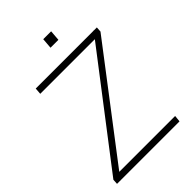

<svg xmlns="http://www.w3.org/2000/svg" viewBox="-252 -977 1084 1084"><g transform="rotate(-45 289.5 -435.0)"><path d="M543 -705H567L565 -674L80 -39H526L522 0H51L49 2V0H23L25 -31L512 -666H76L79 -705H541L543 -707ZM301 -809 306 -872H369L364 -809Z"/></g></svg>

Font: Iunito ExtraLight
Style: Italic
Weight: 200
Italic angle: -4.541°
Designer: Vernon Adams
Foundry: Vernon Adams
Version: Version 2.001;November 30, 2019;FontCreator 12.0.0.2547 64-b